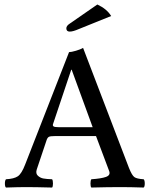

<svg xmlns="http://www.w3.org/2000/svg" viewBox="-20 -840 680 862"><path d="M243.2 -269H396L301.8 -526.9H299.8L217.8 -282.2Q215.8 -275.4 220.9 -272.2Q226.1 -269 243.2 -269ZM145 -79.1Q139.2 -61 150.1 -51Q161.1 -41 175 -38.6Q189 -36.1 213.9 -35.2Q217.8 -30.3 217.8 -16.1Q217.8 -2 213.9 2Q139.6 0 96.2 0Q63 0 6.8 2Q2 -2 2 -15.9Q2 -29.8 6.8 -35.2Q43 -37.1 60.1 -48.6Q77.1 -60.1 92.8 -101.1L290 -606Q299.8 -606 320.8 -612.1Q341.8 -618.2 353 -625L559.1 -85.9Q572.3 -52.7 583.3 -44.9Q594.2 -37.1 625 -35.2Q629.9 -30.3 629.9 -16.1Q629.9 -2 625 2Q565.9 0 521 0Q463.9 0 390.1 2Q386.2 -2 386.2 -15.9Q386.2 -29.8 390.1 -35.2Q434.1 -38.1 455.6 -45.7Q477.1 -53.2 470.2 -71.8L411.1 -229H225.1Q207 -229 200.4 -226.1Q193.8 -223.1 189.9 -212.9ZM417 -819.8Q460 -799.8 479 -768.1L335 -710Q307.1 -697.8 293 -698.2Q277.8 -698.2 277.8 -712.9Q277.8 -724.1 293 -733.9Z"/></svg>

Font: Linux Libertine Mono
Style: Mono
Weight: 400
Designer: Philipp H. Poll
Foundry: Philipp H. Poll
Version: Version 5.1.7 ; ttfautohint (v0.9)